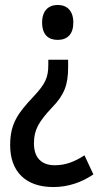

<svg xmlns="http://www.w3.org/2000/svg" viewBox="-20 -566 407 775"><path d="M276 -475C276 -522 251 -546 213 -546C176 -546 150 -523 150 -475C150 -426 175 -405 213 -405C252 -405 276 -428 276 -475ZM255 -294V-325H175V-305C175 -254 164 -228 115 -176C52 -109 21 -67 21 20C21 126 83 189 195 189C254 189 308 171 357 138L321 61C282 86 246 101 201 101C148 101 117 71 117 13C117 -42 136 -74 190 -132C240 -183 255 -225 255 -294Z"/></svg>

Font: Noto Sans Lao Looped Condensed Medium
Style: Regular
Weight: 500
Width: 3
Designer: Mark Frömberg, Ben Mitchell
Foundry: The Fontpad Ltd
Version: Version 1.002